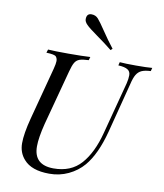

<svg xmlns="http://www.w3.org/2000/svg" viewBox="-102 -1040 968 1136"><g transform="rotate(10 382.0 -472.0)"><path d="M620.1 -674.8Q603 -686 563.5 -688L568.4 -708Q602.5 -705.1 666 -705.1Q729.5 -705.1 763.7 -708L758.3 -688Q723.6 -686.5 704.1 -677.7Q684.6 -668.9 672.9 -649.4Q661.1 -629.9 652.3 -591.8L574.7 -291Q538.1 -151.9 476.6 -79.1Q439.9 -36.1 386.2 -10.7Q332.5 14.6 271.5 14.2Q164.6 14.2 117.7 -40Q82.5 -79.1 82.5 -136.2Q82.5 -193.4 107.4 -288.1L190.4 -602.1Q198.7 -633.8 198.7 -649.4Q198.7 -665 189.9 -675.8Q181.2 -686.5 131.3 -688L137.7 -708Q177.7 -705.1 260.7 -705.1Q343.8 -705.1 391.6 -708L385.7 -688Q349.1 -686.5 331.1 -680.2Q313 -673.8 302.7 -656.7Q292.5 -639.6 282.7 -602.1L194.3 -271Q172.4 -184.6 172.4 -132.8Q172.4 -21.5 290.5 -21Q395.5 -20.5 456.1 -88.9Q516.6 -157.2 548.3 -279.8L630.4 -591.8Q637.2 -619.1 637.2 -641.6Q637.2 -664.1 620.1 -674.8ZM325.7 -923.8Q325.7 -958 355 -958Q379.9 -958 395.5 -940.4Q411.1 -922.9 443.8 -874Q476.6 -824.7 512.7 -778.8L502.4 -769Q458 -804.7 408.2 -839.8Q358.4 -875 342.3 -891.6Q325.7 -908.2 325.7 -923.8Z"/></g></svg>

Font: PlayfairDisplaySC-Italic
Style: Italic
Weight: 400
Italic angle: -14°
Designer: Claus Eggers Sørensen
Foundry: Claus Eggers Sørensen
Version: Version 1.004;PS 001.004;hotconv 1.0.70;makeotf.lib2.5.58329